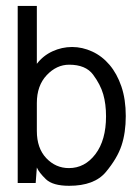

<svg xmlns="http://www.w3.org/2000/svg" viewBox="-20 -611 469 641"><path d="M385.3 -322.3Q399.9 -279.3 399.9 -223.6Q399.9 -168 385.7 -125.2Q371.6 -82.5 333.3 -36.6Q294.9 9.3 210.9 9.3Q156.2 9.3 133.3 -12.7Q110.4 -34.7 103 -51.8L99.1 0H39.1V-591.3H103V-397.9Q124 -425.3 155.3 -439.7Q186.5 -454.1 220.7 -454.1Q254.9 -454.1 287.8 -439Q320.8 -423.8 345.7 -394.5Q370.6 -365.2 385.3 -322.3ZM334 -222.7Q334 -263.7 324.7 -296.1Q315.4 -328.6 290.8 -361.8Q266.1 -395 210.9 -395Q168.9 -395 136 -360.1Q103 -325.2 103 -267.1V-173.8Q103 -116.2 134.5 -83Q166 -49.8 210 -49.8Q263.2 -49.8 298.6 -96.4Q334 -143.1 334 -222.7Z"/></svg>

Font: Meera
Style: Regular
Weight: 400
Designer: Hussain KH and Suresh P for Swathanthra Malayalam Computing (SMC)
Version: Version 7.0.0+20221109